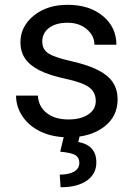

<svg xmlns="http://www.w3.org/2000/svg" viewBox="-20 -558 556 794"><path d="M46.4 0ZM376 -140.1Q376 -176.8 348.4 -197Q320.8 -217.3 252.2 -231.9Q183.6 -246.6 143.3 -267.1Q103 -287.6 83.7 -315.9Q64.5 -344.2 64.5 -383.3Q64.5 -448.2 119.4 -493.2Q174.3 -538.1 259.8 -538.1Q349.6 -538.1 405.5 -491.7Q461.4 -445.3 461.4 -373H370.6Q370.6 -410.2 339.1 -437Q307.6 -463.9 259.8 -463.9Q210.4 -463.9 182.6 -442.4Q154.8 -420.9 154.8 -386.2Q154.8 -353.5 180.7 -336.9Q206.5 -320.3 274.2 -305.2Q341.8 -290 383.8 -269Q425.8 -248 446 -218.5Q466.3 -189 466.3 -146.5Q466.3 -75.7 409.7 -33Q353 9.8 262.7 9.8Q199.2 9.8 150.4 -12.7Q101.6 -35.2 74 -75.4Q46.4 -115.7 46.4 -162.6H136.7Q139.2 -117.2 173.1 -90.6Q207 -64 262.7 -64Q314 -64 345 -84.7Q376 -105.5 376 -140.1ZM309.6 3.9 303.7 29.3Q378.4 42.5 378.4 113.8Q378.4 161.1 339.4 188.7Q300.3 216.3 230.5 216.3L227.1 164.1Q265.6 164.1 286.9 151.4Q308.1 138.7 308.1 115.7Q308.1 94.2 292.5 84Q276.9 73.7 229 69.3L244.6 3.9Z"/></svg>

Font: Roboto
Style: Regular
Weight: 400
Designer: Google
Version: Version 2.134; 2016; ttfautohint (v1.6)